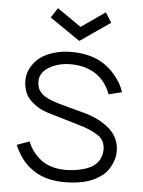

<svg xmlns="http://www.w3.org/2000/svg" viewBox="-55 -815 650 873"><g transform="rotate(5 270.0 -378.0)"><path d="M174 -771 283.5 -695 392.5 -771 421 -726 283.5 -631 145 -726ZM437.5 -401Q414.5 -461.5 367.5 -491.8Q320.5 -522 255 -522Q198.5 -522 156 -497Q114.5 -472 114.5 -431.5Q114.5 -413.5 120.5 -399.5Q126.5 -385.5 139 -374.5Q151.5 -363.5 170.2 -355.2Q189 -347 214.5 -339.5Q238.5 -332.5 267.5 -324.8Q296.5 -317 332.5 -307.5Q407 -287 451.5 -247Q497 -206.5 497 -145Q497 -111 478 -76Q459.5 -41.5 428 -23Q371.5 14.5 272 14.5Q222.5 14.5 181.5 1.5Q140.5 -11.5 104 -43.5Q83 -62.5 67 -87Q51 -111.5 41.5 -135.5L98 -156Q117 -111 147 -85.5Q170 -63 202.2 -52.2Q234.5 -41.5 271 -41.5Q305.5 -41.5 339.5 -49Q373.5 -56.5 396 -71Q415.5 -84.5 426 -104.2Q436.5 -124 436.5 -148Q436.5 -190 404.5 -211.5Q388.5 -222.5 365.8 -232.5Q343 -242.5 312.5 -251L203 -283.5Q184.5 -288.5 169.5 -293.5Q154.5 -298.5 142.5 -304Q119 -314.5 97 -333.5Q74.5 -352 64.8 -377.5Q55 -403 55 -430Q55 -471 80 -505Q104.5 -539 143.5 -556Q192 -578 254 -578Q327 -578 381 -551Q421.5 -530.5 453 -493Q469 -474 480.2 -454.8Q491.5 -435.5 497 -415.5Z"/></g></svg>

Font: Russisch Sans Light
Style: Regular
Weight: 300
Designer: Michael Sharanda (font) & Cristiano Sobral (main changes)
Foundry: Michael Sharanda
Version: Version 2.00;September 8, 2020;FontCreator 13.0.0.2681 64-bi